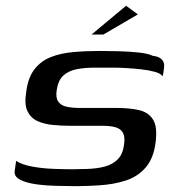

<svg xmlns="http://www.w3.org/2000/svg" viewBox="-20 -641 622 667"><path d="M36 -82Q56 -69 91 -62.5Q126 -56 163.5 -54.5Q201 -53 229 -53Q240 -53 254.5 -53.5Q269 -54 280 -54Q317 -55 344.5 -62.5Q372 -70 389.5 -88Q407 -106 411 -139Q415 -166 407 -180Q399 -194 381 -199Q363 -204 336 -204Q322 -204 306 -204Q290 -204 270 -204Q250 -204 223 -204Q193 -204 163 -207Q133 -210 110 -220.5Q87 -231 75.5 -254.5Q64 -278 71 -321Q77 -371 99.5 -400Q122 -429 156 -442.5Q190 -456 233.5 -460Q277 -464 327 -464Q357 -464 393.5 -463Q430 -462 462.5 -458.5Q495 -455 511 -447Q532 -445 542 -434.5Q552 -424 550 -408Q550 -405 549 -398Q548 -391 547 -385Q546 -379 545 -376Q538 -386 518 -391.5Q498 -397 471.5 -400Q445 -403 419.5 -404.5Q394 -406 376 -406H308Q274 -406 246 -400.5Q218 -395 200 -378.5Q182 -362 177 -328Q173 -302 182 -288.5Q191 -275 210.5 -270.5Q230 -266 258 -266Q304 -266 336 -266Q368 -266 384 -266Q430 -266 463 -258.5Q496 -251 512 -225Q528 -199 520 -143Q513 -90 485.5 -58.5Q458 -27 416 -13.5Q374 0 322 3Q290 5 261 5.5Q232 6 201 5Q172 5 141.5 3Q111 1 85.5 -4.5Q60 -10 44.5 -20Q29 -30 31 -47ZM298 -521 418 -621 459 -591 339 -521Z"/></svg>

Font: Genos Thin Medium
Style: Italic
Weight: 500
Italic angle: -8°
Version: Version 1.010